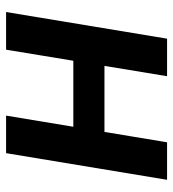

<svg xmlns="http://www.w3.org/2000/svg" viewBox="12 -594 582 647"><g transform="rotate(90 303.5 -271.0)"><path d="M458.5 -331.5 440.9 -226.6H150.9L168.5 -331.5ZM237.3 -542.5 147.9 0H21L110.8 -542.5ZM586.4 -542.5 496.6 0H370.1L460 -542.5Z"/></g></svg>

Font: Inter 16pt SemiBold
Style: Italic
Weight: 600
Italic angle: -9.3988°
Version: Version 4.001;git-66647c0bb